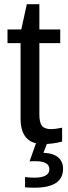

<svg xmlns="http://www.w3.org/2000/svg" viewBox="-20 -666 318 898"><path d="M270.5 -3.9V-68.8C248.4 -64.3 231.4 -62 219.7 -62C199.2 -62 184.8 -67.1 176.5 -77.4C168.2 -87.6 164.1 -105.5 164.1 -130.9V-464.4H261.7V-528.3H164.1V-646.5H105.5L79.6 -528.3H15.1V-464.4H76.2V-111.8C76.2 -32.1 111.3 7.8 181.6 7.8C211.9 7.8 241.5 3.9 270.5 -3.9ZM274.9 123.5C274.9 101.1 267.3 83.3 252 70.1C236.7 56.9 213.7 49.8 183.1 48.8L202.1 0H149.9L118.2 88.9C122.7 88.2 132 87.9 146 87.9C189.3 87.9 210.9 100.4 210.9 125.5C210.9 151.9 187 165 139.2 165C127.1 165 113.1 164.1 97.2 162.1V210C107.9 211.3 122.6 211.9 141.1 211.9C230.3 211.9 274.9 182.5 274.9 123.5Z"/></svg>

Font: Arimo
Style: Regular
Weight: 400
Designer: Steve Matteson
Foundry: Monotype Imaging Inc.
Version: Version 1.32